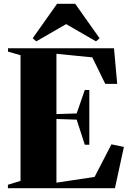

<svg xmlns="http://www.w3.org/2000/svg" viewBox="-20 -999 688 1019"><path d="M89 -39V-706L22.5 -725V-743H585L602 -554H538.5L470 -694.5L279.5 -713.5V-393.5L387 -397L430 -521.5H454V-231H430L387 -364L279.5 -367.5V-29.5L482 -60L571.5 -233L637.5 -219L590 0H22V-18.5ZM172.5 -779.5 153.5 -796 283 -979H379L508.5 -796L489.5 -779.5L331 -871Z"/></svg>

Font: Merriweather 144pt Black
Style: Regular
Weight: 900
Version: Version 2.100